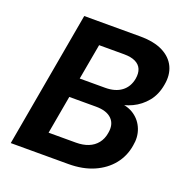

<svg xmlns="http://www.w3.org/2000/svg" viewBox="-126 -815 898 930"><g transform="rotate(20 323.0 -350.0)"><path d="M28 0 152 -700H439Q512 -700 557.5 -677Q603 -654 622 -613.5Q641 -573 631 -520Q622 -467 592.5 -431Q563 -395 522 -375.5Q481 -356 436 -353L453 -364Q501 -362 534.5 -338.5Q568 -315 583 -276Q598 -237 589 -191Q580 -135 545.5 -92Q511 -49 455 -24.5Q399 0 325 0ZM183 -110H324Q360 -110 387.5 -121Q415 -132 432.5 -154Q450 -176 455 -207Q464 -254 437.5 -280.5Q411 -307 356 -307H218ZM235 -408H366Q418 -408 450 -432Q482 -456 490 -500Q495 -529 486.5 -549.5Q478 -570 455.5 -581Q433 -592 397 -592H268Z"/></g></svg>

Font: DM Sans 9pt
Style: Bold Italic
Weight: 700
Italic angle: -10°
Version: Version 4.004;gftools[0.9.30]